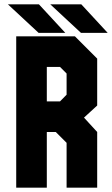

<svg xmlns="http://www.w3.org/2000/svg" viewBox="-20 -868 520 888"><path d="M55 0V-700H326.5L429.5 -597V-380L368.5 -324L429.5 -257.5V0H288V-207.5L238 -257.5H196.5V0ZM196.5 -399H257.5L288 -430V-528L257.5 -558.5H196.5ZM478 -716H354.5L212.5 -848H356ZM282 -716H158.5L16.5 -848H160Z"/></svg>

Font: Tourney Condensed Black
Style: Regular
Weight: 900
Width: 3
Designer: Tyler Finck
Foundry: Etcetera Type Co
Version: Version 1.010; ttfautohint (v1.8.3)